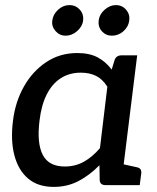

<svg xmlns="http://www.w3.org/2000/svg" viewBox="-20 -726 614 753"><path d="M191 7Q129 7 90.5 -25.5Q52 -58 36.5 -116.5Q21 -175 31 -253Q40 -327 74 -387Q108 -447 161.5 -482.5Q215 -518 283 -518Q331 -518 363 -501Q395 -484 418 -453L429 -489Q435 -509 457 -509H518L455 0H394Q372 0 371 -20L370 -78Q332 -39 288 -16Q244 7 191 7ZM234 -73Q275 -73 308.5 -91.5Q342 -110 372 -145L401 -386Q382 -416 356.5 -428.5Q331 -441 297 -441Q252 -441 218 -419Q184 -397 163 -355Q142 -313 135 -253Q124 -165 147.5 -119Q171 -73 234 -73ZM427 0 449 -85 517 -70Q527 -68 531 -62Q535 -56 534 -46L528 0ZM306 -645Q303 -622 282.5 -604Q262 -586 237 -586Q214 -586 198 -604Q182 -622 185 -645Q188 -670 208 -688Q228 -706 252 -706Q277 -706 293 -688Q309 -670 306 -645ZM487 -646Q484 -621 464 -603.5Q444 -586 419 -586Q395 -586 379.5 -603.5Q364 -621 367 -646Q370 -670 390.5 -688Q411 -706 434 -706Q459 -706 474.5 -688Q490 -670 487 -646Z"/></svg>

Font: Aleo Medium
Style: Italic
Weight: 500
Italic angle: -7°
Designer: Alessio Laiso
Foundry: Alessio Laiso
Version: Version 2.001;gftools[0.9.29]